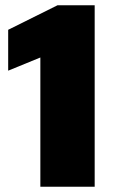

<svg xmlns="http://www.w3.org/2000/svg" viewBox="-20 -708 441 728"><path d="M133 0V-490L11 -440V-595L198 -688H339V0Z"/></svg>

Font: Saira Thin ExtraBold
Style: Regular
Weight: 800
Version: Version 1.101